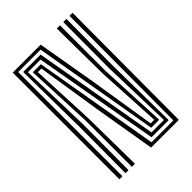

<svg xmlns="http://www.w3.org/2000/svg" viewBox="-229 -909 1018 1018"><g transform="rotate(-45 280.0 -400.0)"><path d="M55.5 0V-800H265.2L324.2 -457L382.2 -92.5H409.2L389.5 -457.5L386 -800H409.8V-457.5L428 -74H367.8L246 -781.5H78.2V0ZM101.2 0 102.5 -342.5 97 -763H227.5L351.5 -55.5H444.8L433.2 -457.5L434.5 -800H458.2L456.8 -457.5L462.2 -37H333.5L208.5 -744.5H114L125.5 -342.5L124 0ZM149 0V-342.5L132 -726H192.5L314.5 -18.5H478.5L481 -800H504L501.2 0H293.2L235 -345.5L178.2 -707.5H151.5L167.8 -342.5L172 0Z"/></g></svg>

Font: Big Shoulders Inline Text Thin
Style: Bold
Weight: 700
Version: Version 2.002